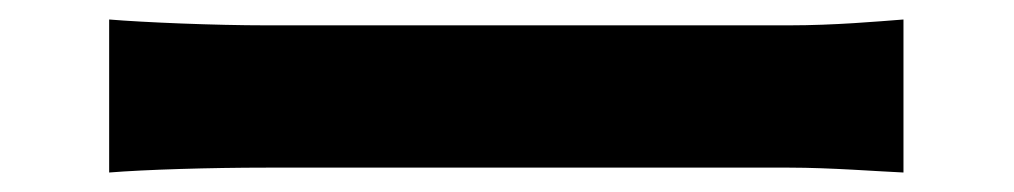

<svg xmlns="http://www.w3.org/2000/svg" viewBox="-20 -483 1040 197"><path d="M92 -306C129 -309 196 -311 253 -311H790C832 -311 883 -307 907 -306V-463C881 -461 836 -457 790 -457H253C201 -457 128 -460 92 -463Z"/></svg>

Font: Noto Sans CJK KR Bold
Style: Regular
Weight: 700
Designer: Ryoko NISHIZUKA (kana & ideographs); Paul D. Hunt (Latin, Greek & Cyrillic); Wenlong ZHANG (bopomofo); Sandoll Communica
Foundry: Adobe Systems Incorporated
Version: Version 1.004;PS 1.004;hotconv 1.0.82;makeotf.lib2.5.63406